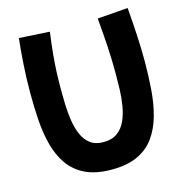

<svg xmlns="http://www.w3.org/2000/svg" viewBox="-125 -924 1078 1118"><g transform="rotate(-15 414.0 -364.5)"><path d="M413 78Q317 78 254 47.5Q191 17 153.5 -36.5Q116 -90 97.5 -160Q79 -230 73.5 -310Q68 -390 68 -472Q68 -565 74 -653.5Q80 -742 87 -802L271 -791Q261 -718 255.5 -660.5Q250 -603 248 -552Q246 -501 246 -447Q246 -405 247.5 -356.5Q249 -308 256.5 -260.5Q264 -213 280.5 -174.5Q297 -136 327.5 -112.5Q358 -89 406 -89Q458 -89 490.5 -112.5Q523 -136 541 -175.5Q559 -215 567 -263.5Q575 -312 576.5 -362.5Q578 -413 578 -458Q578 -543 573 -623Q568 -703 560 -793L744 -807Q752 -711 756 -631.5Q760 -552 760 -485Q760 -394 753.5 -310Q747 -226 727 -155.5Q707 -85 669 -32.5Q631 20 568.5 49Q506 78 413 78Z"/></g></svg>

Font: Mochiy Pop P One
Style: Regular
Weight: 400
Designer: FONTDASU
Foundry: FONTDASU / Google Inc. / Adobe
Version: Version 2.000